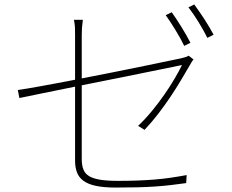

<svg xmlns="http://www.w3.org/2000/svg" viewBox="-20 -829 1040 862"><path d="M807 -623Q800 -638 790 -656Q780 -674 768.5 -693Q757 -712 745.5 -729.5Q734 -747 724 -761L751 -774Q760 -761 771.5 -744Q783 -727 794 -709Q805 -691 816 -672Q827 -653 835 -637ZM347 -477Q419 -491 492.5 -505.5Q566 -520 628 -533Q690 -546 734 -555Q778 -564 792 -567Q816 -572 827 -579L849 -562Q844 -557 840 -549.5Q836 -542 832 -536Q814 -505 792.5 -469Q771 -433 746 -395.5Q721 -358 691.5 -319.5Q662 -281 629 -246L600 -264Q631 -293 661.5 -330Q692 -367 718 -404.5Q744 -442 764.5 -477Q785 -512 797 -537Q726 -522 650 -507Q584 -493 504.5 -477.5Q425 -462 347 -446V-115Q347 -87 354.5 -68Q362 -49 380.5 -38Q399 -27 430.5 -22Q462 -17 510 -17Q558 -17 598 -18.5Q638 -20 674.5 -23Q711 -26 745.5 -31Q780 -36 818 -43L816 -7Q780 -2 746 2Q712 6 674.5 8.5Q637 11 594 12Q551 13 498 13Q444 13 408.5 5Q373 -3 353 -18.5Q333 -34 325 -56.5Q317 -79 317 -108V-440Q275 -431 236 -423.5Q197 -416 164.5 -409Q132 -402 107 -397Q82 -392 67 -389L60 -425Q76 -427 102.5 -431.5Q129 -436 162.5 -442Q196 -448 235.5 -455.5Q275 -463 317 -471V-671Q317 -691 316.5 -705Q316 -719 312 -740H352Q349 -719 348 -704Q347 -689 347 -671ZM852 -809Q862 -795 874 -778Q886 -761 898 -742.5Q910 -724 920.5 -706Q931 -688 939 -673L911 -659Q894 -693 871 -730.5Q848 -768 826 -796Z"/></svg>

Font: SpoqaHanSans
Style: Thin
Weight: 250
Designer: [Spoqa Han Sans] Dong-huui Kim \uAE40 \uB3D9 \uD718   [Noto Sans] Ryoko NISHIZUKA \u897F \u585A \u6DBC \u5B50  (kana & i
Foundry: Spoqa (http://bi.spoqa.com)
Version: Version 1.004;PS 1.004;hotconv 1.0.82;makeotf.lib2.5.63406